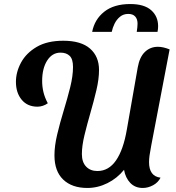

<svg xmlns="http://www.w3.org/2000/svg" viewBox="-20 -911 874 952"><path d="M413 21Q337 21 293.5 -20.5Q250 -62 250 -141Q250 -187 263.5 -244Q277 -301 295.5 -361.5Q314 -422 328 -478Q342 -534 342 -579Q342 -618 325.5 -634Q309 -650 280 -650Q239 -650 214 -611Q189 -572 189 -509Q189 -481 195.5 -454Q202 -427 217 -399Q206 -391 192.5 -386.5Q179 -382 166 -382Q116 -382 87.5 -416.5Q59 -451 59 -505Q59 -554 84.5 -601Q110 -648 162 -678.5Q214 -709 294 -709Q382 -709 426.5 -670Q471 -631 471 -564Q471 -519 458 -464Q445 -409 428.5 -352Q412 -295 399 -241.5Q386 -188 386 -147Q386 -107 407 -85Q428 -63 463 -63Q519 -63 555.5 -116Q592 -169 609 -269L663 -577Q672 -628 698.5 -653.5Q725 -679 763 -679Q789 -679 821 -666L730 -190Q724 -159 721.5 -140.5Q719 -122 719 -107Q719 -37 776 -30Q764 -6 739 7.5Q714 21 688 21Q650 21 626 -4Q602 -29 595 -69Q561 -27 513 -3Q465 21 413 21ZM437 -753Q449 -815 497 -853Q545 -891 626 -891Q695 -891 729.5 -860.5Q764 -830 764 -781Q764 -768 761 -753H658Q662 -778 662 -794Q662 -816 650.5 -829Q639 -842 616 -842Q592 -842 575 -828Q558 -814 548 -793.5Q538 -773 534 -753Z"/></svg>

Font: Sansita Swashed Medium
Style: Regular
Weight: 500
Designer: Pablo Cosgaya
Foundry: Omnibus-Type
Version: Version 1.003; ttfautohint (v1.8.3)